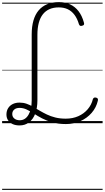

<svg xmlns="http://www.w3.org/2000/svg" viewBox="-20 -1166 991 1817"><path d="M165 21Q128 21 100 8.5Q72 -4 56.5 -27.5Q41 -51 41 -82Q41 -116 56.5 -141.5Q72 -167 100 -181Q128 -195 165 -195Q201 -195 232 -184Q263 -173 293 -155.5Q323 -138 355 -119Q387 -100 423.5 -82.5Q460 -65 504 -54Q548 -43 602 -43Q668 -43 721 -66.5Q774 -90 810 -132Q846 -174 859 -228Q863 -238 870.5 -241.5Q878 -245 890 -242Q901 -239 905 -232Q909 -225 906 -213Q891 -148 847.5 -98Q804 -48 741.5 -20Q679 8 604 8Q532 8 477 -7.5Q422 -23 379 -45.5Q336 -68 300.5 -91Q265 -114 232.5 -129.5Q200 -145 165 -145Q133 -145 114.5 -129Q96 -113 96 -87Q96 -60 116 -44Q136 -28 167 -28Q219 -28 249.5 -79.5Q280 -131 280 -217V-840Q280 -915 296.5 -972Q313 -1029 345.5 -1067.5Q378 -1106 426 -1126Q474 -1146 537 -1146Q597 -1146 643.5 -1124.5Q690 -1103 723 -1060.5Q756 -1018 774 -953Q778 -940 774.5 -933Q771 -926 759 -923Q746 -918 738.5 -922Q731 -926 727 -937Q711 -991 684.5 -1026Q658 -1061 621.5 -1078.5Q585 -1096 536 -1096Q486 -1096 448.5 -1079.5Q411 -1063 385.5 -1030.5Q360 -998 347 -949.5Q334 -901 334 -836V-217Q334 -144 313.5 -90.5Q293 -37 255 -8Q217 21 165 21ZM0 621H951V631H0ZM0 -20H951V0H0ZM0 -505H951V-500H0ZM0 -1141H951V-1131H0Z"/></svg>

Font: Playwrite BR Guides
Style: Regular
Weight: 400
Designer: Veronika Burian, José Scaglione
Foundry: TypeTogether
Version: Version 1.003